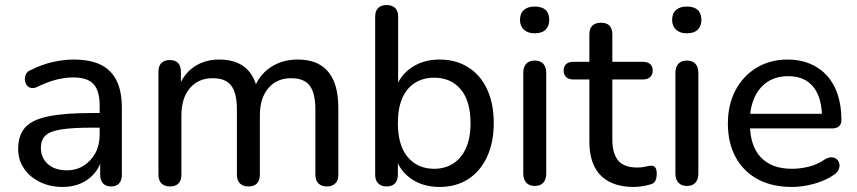

<svg xmlns="http://www.w3.org/2000/svg" viewBox="-20 -732 3395 761"><path d="M228 9Q178 9 137.5 -11Q97 -31 74.5 -65Q52 -99 52 -141Q52 -195 79 -226Q106 -257 170 -270.5Q234 -284 342 -284H389V-226H344Q267 -226 222.5 -219Q178 -212 160 -194.5Q142 -177 142 -146Q142 -107 169.5 -82Q197 -57 245 -57Q283 -57 312 -75.5Q341 -94 358 -125.5Q375 -157 375 -198V-313Q375 -372 351 -398.5Q327 -425 270 -425Q237 -425 202 -416Q167 -407 129 -388Q114 -381 103 -383.5Q92 -386 85.5 -395.5Q79 -405 78.5 -416.5Q78 -428 83.5 -439Q89 -450 103 -455Q147 -477 190.5 -486.5Q234 -496 272 -496Q337 -496 379 -475.5Q421 -455 442 -412.5Q463 -370 463 -304V-40Q463 -17 452 -5Q441 7 420 7Q400 7 388.5 -5Q377 -17 377 -40V-111H386Q378 -74 356 -47Q334 -20 301.5 -5.5Q269 9 228 9Z M653 7Q632 7 620 -5Q608 -17 608 -40V-448Q608 -471 620 -482.5Q632 -494 653 -494Q674 -494 685.5 -482.5Q697 -471 697 -448V-363L686 -381Q705 -436 747.5 -466Q790 -496 849 -496Q911 -496 949 -466.5Q987 -437 1000 -377H986Q1004 -432 1050.5 -464Q1097 -496 1159 -496Q1214 -496 1249.5 -474.5Q1285 -453 1303 -410.5Q1321 -368 1321 -302V-40Q1321 -17 1309 -5Q1297 7 1276 7Q1254 7 1242 -5Q1230 -17 1230 -40V-298Q1230 -362 1208 -392Q1186 -422 1134 -422Q1077 -422 1043.5 -382.5Q1010 -343 1010 -274V-40Q1010 -17 998.5 -5Q987 7 965 7Q943 7 931 -5Q919 -17 919 -40V-298Q919 -362 897 -392Q875 -422 823 -422Q766 -422 732.5 -382.5Q699 -343 699 -274V-40Q699 7 653 7Z M1722 9Q1656 9 1609 -24Q1562 -57 1546 -113L1557 -128V-40Q1557 -17 1545.5 -5Q1534 7 1512 7Q1491 7 1479 -5Q1467 -17 1467 -40V-666Q1467 -689 1479 -700.5Q1491 -712 1512 -712Q1534 -712 1546 -700.5Q1558 -689 1558 -666V-377H1547Q1563 -431 1610 -463.5Q1657 -496 1722 -496Q1787 -496 1835.5 -465.5Q1884 -435 1910.5 -378.5Q1937 -322 1937 -244Q1937 -167 1910 -109.5Q1883 -52 1835 -21.5Q1787 9 1722 9ZM1701 -63Q1744 -63 1776.5 -84Q1809 -105 1827 -145Q1845 -185 1845 -244Q1845 -332 1806 -378Q1767 -424 1701 -424Q1657 -424 1624.5 -403.5Q1592 -383 1574.5 -343Q1557 -303 1557 -244Q1557 -156 1596 -109.5Q1635 -63 1701 -63Z M2099 5Q2078 5 2066 -8Q2054 -21 2054 -44V-443Q2054 -467 2066 -479.5Q2078 -492 2099 -492Q2121 -492 2133 -479.5Q2145 -467 2145 -443V-44Q2145 -21 2133.5 -8Q2122 5 2099 5ZM2099 -600Q2072 -600 2056.5 -614.5Q2041 -629 2041 -653Q2041 -679 2056.5 -692.5Q2072 -706 2099 -706Q2128 -706 2142.5 -692.5Q2157 -679 2157 -653Q2157 -629 2142.5 -614.5Q2128 -600 2099 -600Z M2493 9Q2434 9 2394.5 -12Q2355 -33 2335.5 -73Q2316 -113 2316 -171V-417H2252Q2234 -417 2224 -426.5Q2214 -436 2214 -452Q2214 -469 2224 -478Q2234 -487 2252 -487H2316V-596Q2316 -619 2328 -630.5Q2340 -642 2362 -642Q2384 -642 2395.5 -630.5Q2407 -619 2407 -596V-487H2528Q2547 -487 2557 -478Q2567 -469 2567 -452Q2567 -436 2557 -426.5Q2547 -417 2528 -417H2407V-179Q2407 -124 2430 -96Q2453 -68 2506 -68Q2525 -68 2538 -71.5Q2551 -75 2561 -75Q2570 -76 2576.5 -69Q2583 -62 2583 -43Q2583 -29 2578.5 -17.5Q2574 -6 2561 -2Q2549 2 2529 5.5Q2509 9 2493 9Z M2702 5Q2681 5 2669 -8Q2657 -21 2657 -44V-443Q2657 -467 2669 -479.5Q2681 -492 2702 -492Q2724 -492 2736 -479.5Q2748 -467 2748 -443V-44Q2748 -21 2736.5 -8Q2725 5 2702 5ZM2702 -600Q2675 -600 2659.5 -614.5Q2644 -629 2644 -653Q2644 -679 2659.5 -692.5Q2675 -706 2702 -706Q2731 -706 2745.5 -692.5Q2760 -679 2760 -653Q2760 -629 2745.5 -614.5Q2731 -600 2702 -600Z M3119 9Q3040 9 2983.5 -21.5Q2927 -52 2896 -108.5Q2865 -165 2865 -242Q2865 -318 2895.5 -375Q2926 -432 2979.5 -464Q3033 -496 3102 -496Q3151 -496 3190.5 -479.5Q3230 -463 3258 -432Q3286 -401 3300.5 -356.5Q3315 -312 3315 -256Q3315 -240 3305.5 -231.5Q3296 -223 3278 -223H2936V-281H3255L3238 -267Q3238 -319 3222.5 -355.5Q3207 -392 3177.5 -411Q3148 -430 3104 -430Q3056 -430 3022 -407.5Q2988 -385 2970 -344.5Q2952 -304 2952 -251V-245Q2952 -155 2995 -109Q3038 -63 3119 -63Q3151 -63 3184.5 -71Q3218 -79 3249 -100Q3264 -109 3276.5 -108.5Q3289 -108 3297 -100.5Q3305 -93 3307 -82.5Q3309 -72 3304 -60Q3299 -48 3285 -39Q3252 -16 3206.5 -3.5Q3161 9 3119 9Z"/></svg>

Font: Nunito ExtraLight Medium
Style: Regular
Weight: 500
Version: Version 3.602